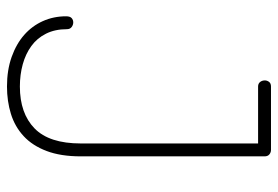

<svg xmlns="http://www.w3.org/2000/svg" viewBox="-140 -630 777 536"><g transform="rotate(90 248.0 -362.5)"><path d="M399 -731Q406 -731 411.5 -726.5Q417 -722 417 -713V-200Q417 -144 402 -104.5Q387 -65 360.5 -40.5Q334 -16 298.5 -5Q263 6 222 6Q176 6 139.5 -7Q103 -20 78 -42Q53 -64 39.5 -94Q26 -124 26 -159Q26 -170 31 -174.5Q36 -179 43 -179Q50 -179 56 -174.5Q62 -170 62 -161Q62 -128 74.5 -103Q87 -78 109 -62Q131 -46 160 -38Q189 -30 222 -30Q297 -30 339 -71Q381 -112 381 -200V-695H222Q214 -695 209.5 -700.5Q205 -706 205 -714Q205 -720 209 -725.5Q213 -731 222 -731Z"/></g></svg>

Font: AkaAcidDosis
Style: ExtraLight
Weight: 250
Designer: Edgar Tolentino, Pablo Impallari, Igino Marini, Aka-Acid
Foundry: Edgar Tolentino, Pablo Impallari, Igino Marini, Aka-Acid
Version: Version 1.007